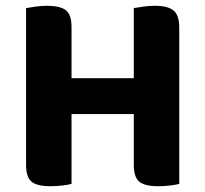

<svg xmlns="http://www.w3.org/2000/svg" viewBox="-20 -636 709 663"><path d="M227 -1Q216 2 196 4.5Q176 7 154 7Q107 7 88.5 -9Q70 -25 70 -67V-608Q81 -610 101.5 -613Q122 -616 142 -616Q187 -616 207 -601Q227 -586 227 -542V-366H442V-608Q453 -610 473.5 -613Q494 -616 515 -616Q559 -616 579 -600Q599 -584 599 -540V-1Q588 2 568 4.5Q548 7 526 7Q479 7 460.5 -9Q442 -25 442 -67V-242H227V-1Z"/></svg>

Font: Baloo Tammudu 2
Style: Bold
Weight: 700
Designer: Maithili Shingre, Omkar Shende and Ek Type
Foundry: Ek Type
Version: Version 1.640;hotconv 1.0.111;makeotfexe 2.5.65597; ttfautoh